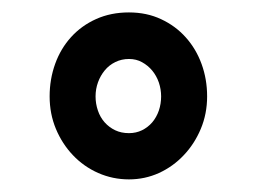

<svg xmlns="http://www.w3.org/2000/svg" viewBox="-20 -741 409 306"><path d="M132.3 -587.4Q132.3 -575.7 136 -564.9Q139.6 -554.2 146.7 -546.1Q153.8 -538.1 163.6 -533.4Q173.3 -528.8 185.5 -528.8Q196.8 -528.8 206.3 -533.4Q215.8 -538.1 222.7 -546.1Q229.5 -554.2 233.2 -564.9Q236.8 -575.7 236.8 -587.4Q236.8 -598.6 233.2 -609.4Q229.5 -620.1 222.7 -628.4Q215.8 -636.7 206.5 -641.8Q197.3 -647 185.5 -647Q173.8 -647 163.8 -642.1Q153.8 -637.2 147 -628.9Q140.1 -620.6 136.2 -609.9Q132.3 -599.1 132.3 -587.4ZM59.1 -587.4Q59.1 -614.7 67.9 -639.2Q76.7 -663.6 93.3 -681.9Q109.9 -700.2 133.3 -710.7Q156.7 -721.2 185.5 -721.2Q213.9 -721.2 236.8 -710.4Q259.8 -699.7 276.1 -681.4Q292.5 -663.1 301.3 -638.9Q310.1 -614.7 310.1 -587.4Q310.1 -559.6 300 -535.6Q290 -511.7 272.9 -493.7Q255.9 -475.6 233.4 -465.3Q210.9 -455.1 185.5 -455.1Q159.7 -455.1 136.5 -465.3Q113.3 -475.6 96.2 -493.7Q79.1 -511.7 69.1 -535.6Q59.1 -559.6 59.1 -587.4Z"/></svg>

Font: Ufes Sans SemiBold
Style: Regular
Weight: 600
Designer: Ricardo Esteves & Filipe Motta
Foundry: ProDesignUfes - Ricardo Esteves, Filipe Motta (This is a derivative work, based on Roboto family, by Christian Robertson
Version: Version 2.0